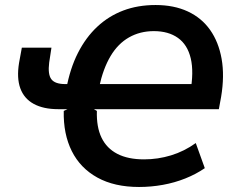

<svg xmlns="http://www.w3.org/2000/svg" viewBox="-20 -735 942 765"><path d="M534 10Q436 10 368 -27.5Q300 -65 266 -133Q232 -201 234 -293L249 -300H212Q153 -300 114.5 -321Q76 -342 61 -383Q46 -424 56 -485L67 -545H185L176 -486Q170 -439 184.5 -419.5Q199 -400 240 -400H268L244 -380Q259 -462 290.5 -524Q322 -586 367.5 -628.5Q413 -671 471 -693Q529 -715 600 -715Q673 -715 728 -689.5Q783 -664 817 -616Q851 -568 863 -500.5Q875 -433 861 -349L852 -300H354L366 -293Q364 -229 384.5 -186.5Q405 -144 447.5 -122Q490 -100 554 -100Q609 -100 661.5 -116Q714 -132 760 -165L796 -65Q761 -41 718.5 -24Q676 -7 629 1.5Q582 10 534 10ZM593 -611Q538 -611 494 -586Q450 -561 420.5 -511.5Q391 -462 375 -388L355 -400H765L738 -366Q753 -448 740 -502.5Q727 -557 689 -584Q651 -611 593 -611Z"/></svg>

Font: Nunito Sans 10pt SemiCondensed
Style: Bold Italic
Weight: 700
Width: 4
Italic angle: -9°
Designer: Vernon Adams
Foundry: Vernon Adams
Version: Version 3.101;gftools[0.9.27]